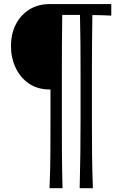

<svg xmlns="http://www.w3.org/2000/svg" viewBox="-20 -770 612 973"><path d="M383.8 183.6Q386.2 90.3 387.2 6.6Q388.2 -77.1 388.2 -162.6V-403.8Q388.2 -476.1 387.7 -546.9Q387.2 -617.7 385.3 -694.3H295.4Q294.4 -617.7 293.9 -546.9Q293.5 -476.1 293.5 -403.8V-162.6Q293.5 -77.1 293.9 6.6Q294.4 90.3 296.9 183.6H231Q234.9 90.3 235.4 6.6Q235.8 -77.1 235.8 -162.6V-316.4H233.4Q169.9 -316.4 125.7 -347.2Q81.5 -377.9 58.6 -428Q35.6 -478 35.6 -536.6Q35.6 -598.6 60.3 -646.7Q85 -694.8 129.4 -722.2Q173.8 -749.5 233.4 -749.5H543.9V-690.9Q519.5 -691.9 495.4 -692.9Q471.2 -693.8 448.2 -693.8Q446.8 -617.2 446.3 -546.6Q445.8 -476.1 445.8 -403.8V-162.6Q445.8 -77.1 446.5 6.6Q447.3 90.3 450.7 183.6Z"/></svg>

Font: Pinar-DS2-FD Regular
Style: Regular
Weight: 400
Designer: Amin Abedi
Version: Version 2.000